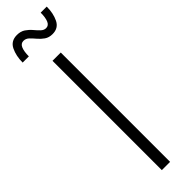

<svg xmlns="http://www.w3.org/2000/svg" viewBox="-341 -933 919 919"><g transform="rotate(-45 118.5 -474.0)"><path d="M181 -830Q157 -830 140.5 -841.5Q124 -853 111.5 -868Q99 -883 87 -894.5Q75 -906 59 -906Q41 -906 33 -887Q25 -868 25 -835H-17Q-17 -880 -0.5 -914Q16 -948 57 -948Q82 -948 99 -936.5Q116 -925 128.5 -910Q141 -895 153 -883.5Q165 -872 179 -872Q197 -872 205 -891Q213 -910 213 -943H254Q254 -898 237.5 -864Q221 -830 181 -830ZM90 0V-740H146V0Z"/></g></svg>

Font: Be Vietnam Pro ExtraLight
Style: Regular
Weight: 200
Designer: Lam Bao, Tony Le, Vietanh Nguyen
Foundry: Yellow Type Foundry
Version: Version 1.002; ttfautohint (v1.8.3)